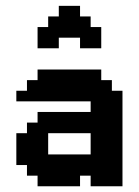

<svg xmlns="http://www.w3.org/2000/svg" viewBox="-20 -650 484 670"><path d="M111.1 -555.6H148.1V-592.6H185.2V-629.6H259.3V-592.6H296.3V-555.6H333.3V-481.5H259.3V-518.5H185.2V-481.5H111.1ZM37 -185.2H74.1V-222.2H111.1V-259.3H296.3V-296.3H37V-333.3H74.1V-370.4H111.1V-407.4H333.3V-370.4H370.4V-333.3H407.4V0H296.3V-37H259.3V0H111.1V-37H74.1V-74.1H37ZM148.1 -111.1H296.3V-185.2H148.1Z"/></svg>

Font: Jersey 15
Style: Regular
Weight: 400
Designer: Sarah Cadigan-Fried
Version: Version 1.001; ttfautohint (v1.8.4.7-5d5b)